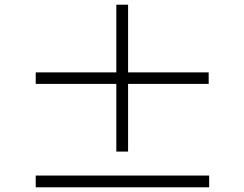

<svg xmlns="http://www.w3.org/2000/svg" viewBox="-20 -820 1040 817"><path d="M868 -463V-512H525V-800H475V-512H132V-463H475V-175H525V-463ZM870 -73H132V-23H870Z"/></svg>

Font: Noto Sans SC Light
Style: Regular
Weight: 300
Designer: Ryoko NISHIZUKA 西塚涼子 (kana, bopomofo & ideographs); Paul D. Hunt (Latin, Greek & Cyrillic); Sandoll Communications 산돌커뮤니
Foundry: Adobe
Version: Version 2.004;hotconv 1.0.118;makeotfexe 2.5.65603